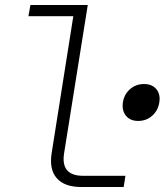

<svg xmlns="http://www.w3.org/2000/svg" viewBox="-20 -750 660 770"><path d="M306 0Q239 0 208 -35Q177 -70 187 -135L274 -685H94L102 -730H332L237 -135Q223 -45 313 -45H483L476 0ZM534 -265Q502 -265 485 -286Q468 -307 473 -340Q478 -372 501.5 -392.5Q525 -413 558 -413Q590 -413 607 -392.5Q624 -372 619 -340Q614 -307 590.5 -286Q567 -265 534 -265Z"/></svg>

Font: JetBrains Mono Thin
Style: Italic
Weight: 100
Italic angle: -9°
Monospace: yes
Designer: Philipp Nurullin, Konstantin Bulenkov
Foundry: JetBrains
Version: Version 2.305; ttfautohint (v1.8.4.7-5d5b)